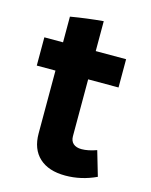

<svg xmlns="http://www.w3.org/2000/svg" viewBox="-102 -711 626 794"><g transform="rotate(15 210.5 -314.0)"><path d="M103 -125V-394H23V-515H103V-625Q174 -637 243 -643V-515H373V-394H243V-151Q243 -130 255.5 -119Q268 -108 291 -108Q319 -108 355 -121L386 -15Q322 15 254 15Q182 15 142.5 -21.5Q103 -58 103 -125Z"/></g></svg>

Font: Secular One
Style: Regular
Weight: 400
Designer: Michal Sahar
Foundry: Hagilda
Version: Version 1.000